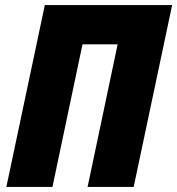

<svg xmlns="http://www.w3.org/2000/svg" viewBox="-20 -734 696 754"><path d="M5 0H186L304 -560H442L324 0H505L656 -714H156Z"/></svg>

Font: Noto Sans UI SemiCondensed Black
Style: Italic
Weight: 900
Width: 4
Italic angle: -372°
Designer: Monotype Design Team
Foundry: Monotype Imaging Inc.
Version: Version 1.901